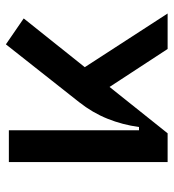

<svg xmlns="http://www.w3.org/2000/svg" viewBox="10 -576 567 626"><g transform="rotate(-90 293.0 -263.5)"><path d="M170.9 0 152.3 -93.3H191.4Q198.7 -147 218.3 -195.8Q237.8 -244.6 272.5 -288.6L460.9 -527.3L545.4 -469.2ZM77.1 0V-517.6H180.7V-52.2L170.9 0ZM445.8 0 296.4 -228.5 369.1 -296.9 561.5 0Z"/></g></svg>

Font: Cascadia Mono PL
Style: Regular
Weight: 400
Monospace: yes
Designer: Aaron Bell
Foundry: Saja Typeworks
Version: Version 2102.003